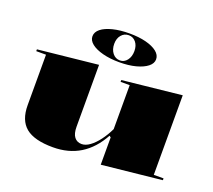

<svg xmlns="http://www.w3.org/2000/svg" viewBox="-126 -909 1213 1091"><g transform="rotate(20 480.5 -363.5)"><path d="M292 15Q179 15 127.5 -27.5Q76 -70 76 -161V-466H17V-477L379 -515V-141Q379 -99 395 -78.5Q411 -58 439 -58Q463 -58 488.5 -76.5Q514 -95 538.5 -127.5Q563 -160 582 -200V-466H527V-477L885 -515V-34H944V-23L582 15V-150L573 -157Q526 -71 456 -28Q386 15 292 15ZM481 -742Q538 -742 581 -731Q624 -720 648.5 -700.5Q673 -681 673 -655Q673 -630 648.5 -610.5Q624 -591 581 -579.5Q538 -568 481 -568Q425 -568 381 -579.5Q337 -591 312.5 -610.5Q288 -630 288 -655Q288 -681 312.5 -700.5Q337 -720 381 -731Q425 -742 481 -742ZM481 -731Q454 -731 436.5 -710.5Q419 -690 419 -657Q419 -623 436.5 -601Q454 -579 481 -579Q507 -579 524 -601Q541 -623 541 -657Q541 -690 524 -710.5Q507 -731 481 -731Z"/></g></svg>

Font: Kalnia SemiExpanded SemiBold
Style: Regular
Weight: 600
Width: 6
Designer: Frida Medrano
Foundry: Frida Medrano
Version: Version 1.105